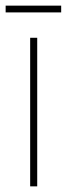

<svg xmlns="http://www.w3.org/2000/svg" viewBox="-38 -661 237 681"><path d="M69 0V-527H94V0ZM179 -617H-18V-641H179Z"/></svg>

Font: Noto Sans Display Thin Cond
Style: Regular
Weight: 250
Width: 3
Designer: Monotype Design team
Foundry: Monotype Imaging Inc.
Version: Version 1.000